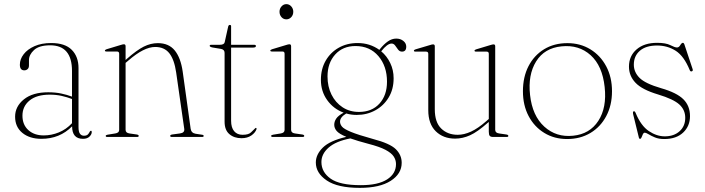

<svg xmlns="http://www.w3.org/2000/svg" viewBox="-20 -662 3406 928"><path d="M53 -98Q53 -147.5 95.5 -181.8Q138 -216 213 -216Q247.5 -216 275.8 -210Q304 -204 328 -195V-319Q328 -443 222.5 -443Q169 -443 144.5 -420.2Q120 -397.5 120 -371.5V-346Q120 -333.5 113.2 -327.8Q106.5 -322 97.5 -322Q76 -322 76 -349.5Q76 -376 94.5 -400Q113 -424 147 -439Q181 -454 227.5 -454Q294.5 -454 327 -421Q359.5 -388 359.5 -333V-47.5Q359.5 -24.5 366.8 -15.2Q374 -6 385.5 -6Q398.5 -6 404.5 -12Q410.5 -18 413.5 -25Q416 -30 419.5 -30Q423.5 -30 423.5 -24Q423.5 -12.5 412.5 -1.8Q401.5 9 381 9Q328.5 9 328.5 -51.5Q269 9 180 9Q123 9 88 -19.8Q53 -48.5 53 -98ZM88.5 -103Q88.5 -59 117 -33.2Q145.5 -7.5 191 -7.5Q228.5 -7.5 264.2 -22Q300 -36.5 328 -66.5V-183.5Q304.5 -192.5 278 -198.5Q251.5 -204.5 220.5 -204.5Q157 -204.5 122.8 -176.2Q88.5 -148 88.5 -103Z M587 -438.5V-372L593 -377.5Q641.5 -420 675 -436.8Q708.5 -453.5 743 -453.5Q796 -453.5 824.8 -418Q853.5 -382.5 863 -316L901.5 -39.5Q904.5 -19 925.5 -15.5L955.5 -11Q964.5 -10 964.5 -5Q964.5 0 956.5 0H811.5Q802.5 0 802.5 -5Q802.5 -10.5 812.5 -12L849.5 -17Q873.5 -20 870.5 -39.5L831.5 -311.5Q822.5 -374 798.5 -404.5Q774.5 -435 730 -435Q675.5 -435 600 -369L587 -358V-34.5Q587 -19.5 606 -17L640.5 -12Q650.5 -10.5 650.5 -5Q650.5 0 642 0H498.5Q491 0 491 -5Q491 -9.5 500 -11L537 -17Q556 -20 556 -34V-402Q556 -413 545.5 -413H495Q487 -413 487 -417.5Q487 -421 495 -424L563 -444.5Q573.5 -448 579 -448Q587 -448 587 -438.5Z M1049 -425.5 1007 -432.5Q993.5 -435.5 993.5 -440.5Q993.5 -445.5 1000.5 -445.5H1042Q1063.5 -445.5 1066 -458L1082.5 -532Q1084.5 -541.5 1090.5 -541.5Q1097 -541.5 1097 -535.5V-445.5H1208.5Q1217 -445.5 1217 -439.5Q1217 -432 1202.5 -432H1097V-78.5Q1097 -45 1111.8 -27.8Q1126.5 -10.5 1152.5 -10.5Q1182 -10.5 1193.5 -22.5Q1205 -34.5 1215 -43.5Q1220.5 -45 1220 -38Q1214 -20.5 1194.8 -7.2Q1175.5 6 1147.5 6Q1111.5 6 1088.5 -13.8Q1065.5 -33.5 1065.5 -74V-406.5Q1065.5 -422 1049 -425.5Z M1364 -568.5Q1350 -568.5 1340.5 -579.2Q1331 -590 1331 -605Q1331 -620.5 1340.8 -631.2Q1350.5 -642 1364 -642Q1378 -642 1387.8 -631Q1397.5 -620 1397.5 -605Q1397.5 -590 1387.8 -579.2Q1378 -568.5 1364 -568.5ZM1387 -438.5V-34.5Q1387 -19.5 1405.5 -17L1440.5 -12Q1450.5 -10.5 1450.5 -5Q1450.5 0 1442 0H1298.5Q1290.5 0 1290.5 -5Q1290.5 -9.5 1300 -11L1337 -17Q1355.5 -20 1355.5 -34V-402Q1355.5 -413 1345.5 -413H1295Q1286.5 -413 1286.5 -417.5Q1286.5 -421 1295 -424L1363 -444.5Q1373.5 -448 1379 -448Q1387 -448 1387 -438.5Z M1782 9.5Q1864.5 31 1893 59Q1921.5 87 1921.5 125Q1921.5 178 1868.5 212Q1815.5 246 1719.5 246Q1612 246 1559.2 210.2Q1506.5 174.5 1506.5 123.5Q1506.5 85 1540.2 51.5Q1574 18 1654 -0.5Q1619 -15 1607.2 -29Q1595.5 -43 1595.5 -59Q1595.5 -74.5 1605.2 -89Q1615 -103.5 1641 -117.5Q1592 -135.5 1561.5 -178Q1531 -220.5 1531 -276Q1531 -328.5 1554 -368.5Q1577 -408.5 1617 -431.2Q1657 -454 1708.5 -454Q1767.5 -454 1813.5 -421L1817 -425.5Q1835.5 -448.5 1854.8 -462Q1874 -475.5 1895.5 -475.5Q1915.5 -475.5 1929.5 -464.2Q1943.5 -453 1943.5 -436.5Q1943.5 -412.5 1923 -412.5Q1911.5 -412.5 1904.2 -422.2Q1897 -432 1890 -441.8Q1883 -451.5 1872.5 -451.5Q1852 -451.5 1822.5 -414Q1850 -391 1866.2 -357.2Q1882.5 -323.5 1882.5 -283.5Q1882.5 -230.5 1858.5 -190.8Q1834.5 -151 1794 -128.8Q1753.5 -106.5 1704 -106.5Q1677.5 -106.5 1653.5 -113.5Q1623.5 -95.5 1623.5 -74Q1623.5 -61.5 1633 -50Q1642.5 -38.5 1676.2 -24.5Q1710 -10.5 1782 9.5ZM1698 -439.5Q1637 -439.5 1600 -398.5Q1563 -357.5 1563 -292.5Q1563 -243.5 1582.2 -204.8Q1601.5 -166 1635.8 -143.5Q1670 -121 1715 -121Q1777.5 -121 1814 -161.2Q1850.5 -201.5 1850.5 -267Q1850.5 -342 1809 -390.8Q1767.5 -439.5 1698 -439.5ZM1533.5 121Q1533.5 170 1578 201.5Q1622.5 233 1724 233Q1807.5 233 1850.8 205.2Q1894 177.5 1894 131Q1894 111.5 1883 94.5Q1872 77.5 1843.2 62.2Q1814.5 47 1760 33Q1707 19 1673.5 7Q1603.5 20.5 1568.5 51.2Q1533.5 82 1533.5 121Z M2050 -129.5V-402Q2050 -412.5 2039 -412.5H1988.5Q1980.5 -412.5 1980.5 -417Q1980.5 -421 1988.5 -423.5L2057.5 -444Q2068 -447.5 2073 -447.5Q2081.5 -447.5 2081.5 -438.5V-134Q2081.5 -71 2112.5 -40.8Q2143.5 -10.5 2192.5 -10.5Q2223 -10.5 2256.8 -26Q2290.5 -41.5 2330.5 -76.5L2342.5 -87V-402Q2342.5 -412.5 2332 -412.5H2281.5Q2273.5 -412.5 2273.5 -417Q2273.5 -421 2281.5 -423.5L2349.5 -444Q2360.5 -447.5 2365.5 -447.5Q2373.5 -447.5 2373.5 -438.5V-34.5Q2373.5 -19.5 2392.5 -17L2427 -12Q2437 -10.5 2437 -5Q2437 0 2428.5 0H2364Q2352 0 2347.2 -5.2Q2342.5 -10.5 2342.5 -25.5V-72.5L2337.5 -68.5Q2288 -24.5 2252 -8.2Q2216 8 2179.5 8Q2122.5 8 2086.2 -27.5Q2050 -63 2050 -129.5Z M2722.5 -453.5Q2784.5 -453.5 2833.2 -423.8Q2882 -394 2910 -341.5Q2938 -289 2938 -221Q2938 -153 2910.2 -100.8Q2882.5 -48.5 2833.5 -19.2Q2784.5 10 2721 10Q2659 10 2610.8 -19.5Q2562.5 -49 2535 -101Q2507.5 -153 2507.5 -221Q2507.5 -289.5 2534.2 -341.8Q2561 -394 2609.5 -423.8Q2658 -453.5 2722.5 -453.5ZM2750 -6Q2830.5 -14 2872 -78Q2913.5 -142 2902.5 -241.5Q2891.5 -344 2834.8 -395.2Q2778 -446.5 2694.5 -438Q2611.5 -430 2571.2 -365Q2531 -300 2542 -202.5Q2553 -102.5 2610.8 -50Q2668.5 2.5 2750 -6Z M3193 -3Q3237.5 -3 3264.8 -27.8Q3292 -52.5 3292 -92.5Q3292 -131 3263.5 -157Q3235 -183 3160.5 -205.5Q3083.5 -228.5 3051.8 -261.8Q3020 -295 3020 -340Q3020 -391.5 3056.8 -423.2Q3093.5 -455 3156 -455Q3198 -455 3220 -443.8Q3242 -432.5 3252 -432.5Q3261.5 -432.5 3268 -443.8Q3274.5 -455 3280.5 -455Q3285 -455 3287.5 -448.5L3327 -330Q3331 -320 3324.5 -317.5Q3317.5 -314.5 3314 -322.5Q3286 -391 3246 -416.5Q3206 -442 3156 -442Q3102 -442 3072.8 -416.8Q3043.5 -391.5 3043.5 -349.5Q3043.5 -313.5 3071 -285.8Q3098.5 -258 3176 -235.5Q3251 -214 3283 -182.2Q3315 -150.5 3315 -100.5Q3315 -52.5 3281.8 -21.2Q3248.5 10 3190.5 10Q3164 10 3145.5 2.2Q3127 -5.5 3115 -13Q3103 -20.5 3095.5 -20.5Q3090.5 -20.5 3087.2 -13.2Q3084 -6 3081 1.5Q3078 9 3074 9Q3069 9 3068 3.5L3041 -106.5Q3037 -122 3042.5 -124Q3048.5 -126 3052.5 -115.5Q3078 -54 3116 -28.5Q3154 -3 3193 -3Z"/></svg>

Font: Fraunces 72pt Thin
Style: Regular
Weight: 100
Version: Version 1.000;[b76b70a41]